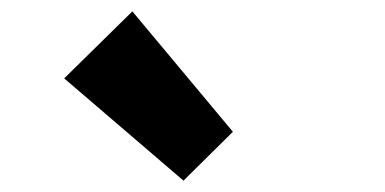

<svg xmlns="http://www.w3.org/2000/svg" viewBox="-20 -973 677 338"><path d="M303 -655 390 -741 213 -953 93 -835Z"/></svg>

Font: Noto Sans HK Black
Style: Regular
Weight: 900
Designer: Ryoko NISHIZUKA 西塚涼子 (kana, bopomofo & ideographs); Paul D. Hunt (Latin, Greek & Cyrillic); Sandoll Communications 산돌커뮤니
Foundry: Adobe
Version: Version 2.004;hotconv 1.0.118;makeotfexe 2.5.65603